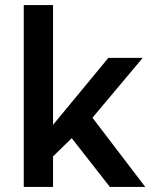

<svg xmlns="http://www.w3.org/2000/svg" viewBox="-20 -740 640 760"><path d="M74 0V-720H190V-246L409 -511H545L346 -274L555 0H415L264 -193L190 -121V0Z"/></svg>

Font: Chivo Mono Medium
Style: Regular
Weight: 500
Monospace: yes
Designer: Hector Gatti
Foundry: Omnibus-Type
Version: Version 1.008